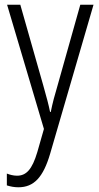

<svg xmlns="http://www.w3.org/2000/svg" viewBox="-20 -552 421 813"><path d="M10 -532 166 -6 138 92C116 166 91 192 52 192C37 192 22 188 9 183V233C25 238 40 241 58 241C124 241 163 198 192 100L376 -532H320L224 -191C212 -151 202 -114 195 -78H192C186 -108 178 -138 163 -191L66 -532Z"/></svg>

Font: Noto Sans Devanagari Condensed Light
Style: Regular
Weight: 300
Width: 3
Designer: Jelle Bosma - Monotype Design Team
Foundry: Monotype Imaging Inc.
Version: Version 2.004